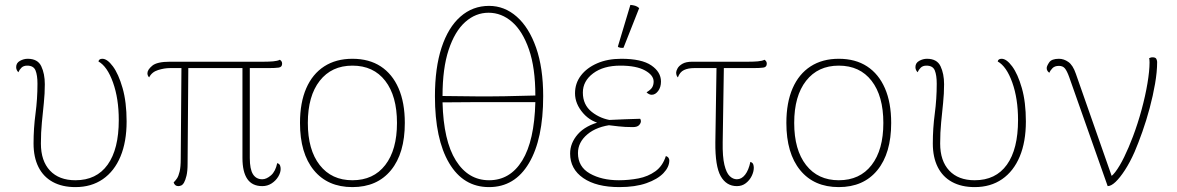

<svg xmlns="http://www.w3.org/2000/svg" viewBox="-20 -752 4805 784"><path d="M288 12Q234 12 195.5 -9Q157 -30 137 -70Q117 -110 117 -166Q117 -228 125 -288Q133 -348 133 -410Q133 -445 125 -464.5Q117 -484 91 -484Q76 -484 67.5 -475.5Q59 -467 55 -457Q46 -466 46 -478Q46 -495 61.5 -503.5Q77 -512 93 -512Q134 -512 148.5 -481.5Q163 -451 163 -408Q163 -370 159 -331.5Q155 -293 151 -252Q147 -211 147 -166Q147 -95 184 -55.5Q221 -16 288 -16Q374 -16 419.5 -79.5Q465 -143 465 -262Q465 -349 441.5 -415Q418 -481 382 -501Q384 -512 398 -512Q418 -512 441 -481Q464 -450 480.5 -392.5Q497 -335 497 -256Q497 -173 472 -113Q447 -53 400 -20.5Q353 12 288 12Z M1051 8Q1010 8 990 -21Q970 -50 970 -107V-493H1000V-107Q1000 -61 1013 -40.5Q1026 -20 1051 -20Q1068 -20 1086.5 -36Q1105 -52 1112 -86Q1121 -83 1123.5 -76.5Q1126 -70 1126 -62Q1126 -47 1116 -30.5Q1106 -14 1089 -3Q1072 8 1051 8ZM708 8Q694 8 689 -7Q697 -15 703 -24Q709 -33 713.5 -51.5Q718 -70 718 -104L721 -487L749 -486L746 -84Q746 -53 741.5 -34.5Q737 -16 731.5 -6.5Q726 3 719.5 5.5Q713 8 708 8ZM589 -436Q582 -443 582 -453Q582 -467 601.5 -483.5Q621 -500 674 -500H1057Q1078 -500 1095.5 -501.5Q1113 -503 1123 -508Q1125 -507 1128.5 -503Q1132 -499 1132 -492Q1132 -478 1118 -476Q1104 -474 1078 -474Q1027 -474 976.5 -474Q926 -474 876 -474Q826 -474 775.5 -474Q725 -474 674 -474Q651 -474 625.5 -466Q600 -458 589 -436Z M1419 12Q1318 12 1261.5 -57Q1205 -126 1205 -250Q1205 -333 1230.5 -391.5Q1256 -450 1304 -481Q1352 -512 1419 -512Q1487 -512 1534.5 -481Q1582 -450 1607.5 -391.5Q1633 -333 1633 -250Q1633 -126 1576.5 -57Q1520 12 1419 12ZM1419 -16Q1505 -16 1553 -78Q1601 -140 1601 -250Q1601 -360 1553 -422Q1505 -484 1419 -484Q1334 -484 1285.5 -422Q1237 -360 1237 -250Q1237 -140 1285.5 -78Q1334 -16 1419 -16Z M1977 -728Q2040 -728 2090 -684Q2140 -640 2169 -557.5Q2198 -475 2198 -359Q2198 -184 2140 -86Q2082 12 1977 12Q1872 12 1814 -86Q1756 -184 1756 -359Q1756 -475 1783 -557.5Q1810 -640 1860 -684Q1910 -728 1977 -728ZM1975 -700Q1922 -700 1879.5 -662Q1837 -624 1812 -548.5Q1787 -473 1787 -360Q1862 -359 1921.5 -358.5Q1981 -358 2039.5 -359Q2098 -360 2166 -362Q2166 -475 2140 -550Q2114 -625 2071 -662.5Q2028 -700 1975 -700ZM1977 -16Q2063 -16 2112.5 -96.5Q2162 -177 2166 -335Q2100 -335 2043.5 -335Q1987 -335 1926.5 -335Q1866 -335 1787 -334Q1791 -177 1841.5 -96.5Q1892 -16 1977 -16Z M2509 12Q2415 12 2361.5 -25Q2308 -62 2308 -125Q2308 -168 2339.5 -204Q2371 -240 2435 -256L2447 -244Q2394 -252 2361 -290Q2328 -328 2328 -371Q2328 -412 2352 -443.5Q2376 -475 2418.5 -493.5Q2461 -512 2517 -512Q2600 -512 2639.5 -485Q2679 -458 2679 -419Q2679 -396 2667.5 -380.5Q2656 -365 2641 -365Q2636 -365 2630.5 -367.5Q2625 -370 2620 -375Q2638 -386 2643.5 -396Q2649 -406 2649 -419Q2649 -445 2613.5 -464.5Q2578 -484 2513 -484Q2444 -484 2402 -452.5Q2360 -421 2360 -374Q2360 -324 2396.5 -295Q2433 -266 2482 -260L2484 -243Q2417 -236 2378.5 -203.5Q2340 -171 2340 -127Q2340 -71 2388.5 -43.5Q2437 -16 2507 -16Q2548 -16 2587 -23.5Q2626 -31 2656 -52.5Q2686 -74 2699 -115Q2707 -112 2710 -107Q2713 -102 2713 -97Q2713 -70 2689 -45Q2665 -20 2619.5 -4Q2574 12 2509 12ZM2564 -233Q2531 -233 2506 -236Q2481 -239 2463 -241V-262Q2500 -264 2531.5 -265Q2563 -266 2594 -267Q2597 -263 2597 -257Q2597 -249 2589.5 -241Q2582 -233 2564 -233ZM2526 -557Q2522 -556 2513.5 -557Q2505 -558 2503 -562L2554 -732Q2565 -731 2573.5 -728.5Q2582 -726 2590 -719Z M2989 8Q2946 8 2923 -32.5Q2900 -73 2901 -171L2906 -493H2936L2931 -171Q2930 -112 2938 -79Q2946 -46 2959.5 -33Q2973 -20 2989 -20Q3008 -20 3022.5 -38.5Q3037 -57 3044 -91Q3053 -88 3055.5 -81.5Q3058 -75 3058 -67Q3058 -51 3049.5 -33.5Q3041 -16 3025.5 -4Q3010 8 2989 8ZM2748 -436Q2741 -443 2741 -456Q2741 -462 2746.5 -472.5Q2752 -483 2766.5 -491.5Q2781 -500 2807 -500H3036Q3057 -500 3074.5 -501.5Q3092 -503 3102 -508Q3104 -507 3107.5 -503Q3111 -499 3111 -492Q3111 -478 3097 -476Q3083 -474 3057 -474Q2996 -474 2936 -474Q2876 -474 2815 -474Q2790 -474 2773 -466Q2756 -458 2748 -436Z M3405 12Q3304 12 3247.5 -57Q3191 -126 3191 -250Q3191 -333 3216.5 -391.5Q3242 -450 3290 -481Q3338 -512 3405 -512Q3473 -512 3520.5 -481Q3568 -450 3593.5 -391.5Q3619 -333 3619 -250Q3619 -126 3562.5 -57Q3506 12 3405 12ZM3405 -16Q3491 -16 3539 -78Q3587 -140 3587 -250Q3587 -360 3539 -422Q3491 -484 3405 -484Q3320 -484 3271.5 -422Q3223 -360 3223 -250Q3223 -140 3271.5 -78Q3320 -16 3405 -16Z M3960 12Q3906 12 3867.5 -9Q3829 -30 3809 -70Q3789 -110 3789 -166Q3789 -228 3797 -288Q3805 -348 3805 -410Q3805 -445 3797 -464.5Q3789 -484 3763 -484Q3748 -484 3739.5 -475.5Q3731 -467 3727 -457Q3718 -466 3718 -478Q3718 -495 3733.5 -503.5Q3749 -512 3765 -512Q3806 -512 3820.5 -481.5Q3835 -451 3835 -408Q3835 -370 3831 -331.5Q3827 -293 3823 -252Q3819 -211 3819 -166Q3819 -95 3856 -55.5Q3893 -16 3960 -16Q4046 -16 4091.5 -79.5Q4137 -143 4137 -262Q4137 -349 4113.5 -415Q4090 -481 4054 -501Q4056 -512 4070 -512Q4090 -512 4113 -481Q4136 -450 4152.5 -392.5Q4169 -335 4169 -256Q4169 -173 4144 -113Q4119 -53 4072 -20.5Q4025 12 3960 12Z M4503 8 4346 -437Q4337 -462 4328.5 -472.5Q4320 -483 4304 -483Q4287 -483 4278 -474Q4269 -465 4265 -455Q4261 -457 4257.5 -462Q4254 -467 4254 -474Q4254 -482 4264 -497Q4274 -512 4304 -512Q4324 -512 4342.5 -499Q4361 -486 4373 -451L4523 -23L4502 -26Q4516 -26 4534 -49.5Q4552 -73 4570.5 -111Q4589 -149 4606 -194Q4626 -247 4641.5 -304Q4657 -361 4665.5 -412Q4674 -463 4674 -497Q4674 -502 4673.5 -507.5Q4673 -513 4672 -514Q4674 -515 4677.5 -516.5Q4681 -518 4686 -518Q4699 -518 4702 -511Q4705 -504 4705 -499Q4705 -459 4696.5 -410Q4688 -361 4674.5 -310.5Q4661 -260 4644.5 -213.5Q4628 -167 4613 -132Q4594 -89 4573.5 -57.5Q4553 -26 4535 -9Q4517 8 4503 8Z"/></svg>

Font: Arima Thin
Style: Regular
Weight: 100
Designer: Joana Correia and Natanael Gama
Foundry: NDISCOVER
Version: Version 1.101;gftools[0.9.23]